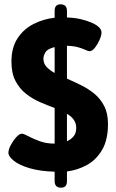

<svg xmlns="http://www.w3.org/2000/svg" viewBox="-20 -788 536 889"><path d="M260 -768Q290 -768 290 -738V-707Q326 -706 355 -699Q384 -692 405.5 -682.5Q427 -673 438.5 -661.5Q450 -650 450 -638Q450 -624 441 -603.5Q432 -583 419.5 -567Q407 -551 395 -551Q388 -551 375.5 -557Q363 -563 342.5 -569Q322 -575 290 -576V-424Q322 -410 355.5 -393.5Q389 -377 417 -354Q445 -331 462.5 -297Q480 -263 480 -214Q480 -140 452.5 -93.5Q425 -47 381.5 -23.5Q338 0 290 6V51Q290 81 263 81Q233 81 233 51V7Q164 5 116 -9.5Q68 -24 43.5 -44Q19 -64 19 -80Q19 -96 30 -116.5Q41 -137 55.5 -153Q70 -169 81 -169Q90 -169 111 -157.5Q132 -146 163 -134.5Q194 -123 233 -123V-288Q200 -300 164.5 -315.5Q129 -331 99.5 -354.5Q70 -378 51.5 -413.5Q33 -449 33 -503Q33 -568 61.5 -611Q90 -654 135.5 -677Q181 -700 233 -706V-738Q233 -768 260 -768ZM290 -261V-134Q308 -142 320.5 -156.5Q333 -171 333 -196Q333 -217 321.5 -233.5Q310 -250 290 -261ZM233 -570Q200 -562 190.5 -546Q181 -530 181 -517Q181 -494 195.5 -478.5Q210 -463 233 -450Z"/></svg>

Font: Asap VF Beta
Style: Regular
Weight: 400
Designer: Pablo Cosgaya
Foundry: Pablo Cosgaya
Version: Version 1.007